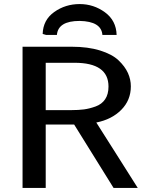

<svg xmlns="http://www.w3.org/2000/svg" viewBox="-20 -925 727 945"><path d="M190 -758Q192 -827 247 -866Q302 -905 372 -905Q441 -905 496.5 -864.5Q552 -824 554 -753H484Q479 -820 372 -822Q266 -822 260 -753H207ZM91 0V-695H333Q413 -695 472.5 -676.5Q532 -658 563.5 -628Q595 -598 609.5 -566Q624 -534 624 -500Q624 -432 577 -384.5Q530 -337 454 -322Q478 -284 549.5 -171.5Q621 -59 658 0H539L345 -312H205V0ZM205 -383H331Q366 -383 393 -386.5Q420 -390 450.5 -401Q481 -412 497.5 -436.5Q514 -461 514 -499Q514 -616 347 -616H205Z"/></svg>

Font: Coval
Style: Medium
Weight: 500
Foundry: Context Ltd
Version: Version 001.000